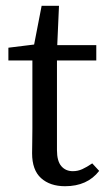

<svg xmlns="http://www.w3.org/2000/svg" viewBox="-20 -631 365 664"><path d="M205 13Q153 13 122 -15Q91 -43 91 -101Q91 -120 91.5 -138.5Q92 -157 92 -186V-422H9V-466L98 -477L124 -611H184L178 -475H313V-422H177V-112Q177 -74 192 -56.5Q207 -39 232 -39Q249 -39 264.5 -46Q280 -53 299 -66L323 -40Q282 13 205 13Z"/></svg>

Font: Source Serif Pro
Style: Regular
Weight: 400
Designer: Frank Grießhammer
Foundry: Adobe Systems Incorporated
Version: Version 3.001;hotconv 1.0.111;makeotfexe 2.5.65597